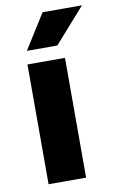

<svg xmlns="http://www.w3.org/2000/svg" viewBox="-85 -787 508 834"><g transform="rotate(-10 169.0 -370.0)"><path d="M225.6 0H60.1V-528.3H225.6ZM164.1 -740.2H337.9L202.1 -586.9H67.9Z"/></g></svg>

Font: TypoPRO Roboto
Style: Regular
Weight: 900
Designer: Google
Version: Version 2.136; 2016